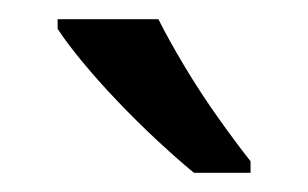

<svg xmlns="http://www.w3.org/2000/svg" viewBox="-20 -786 321 200"><path d="M145 -766Q156 -744 172.5 -716.5Q189 -689 207.5 -663Q226 -637 241 -618V-606H182Q165 -620 144 -639.5Q123 -659 102.5 -680.5Q82 -702 65.5 -722Q49 -742 40 -756V-766Z"/></svg>

Font: uhindi05
Style: Book
Weight: 400
Designer: Jelle Bosma - Monotype Design Team
Foundry: Monotype Imaging Inc.
Version: Version 2.003